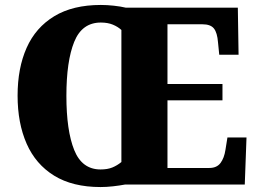

<svg xmlns="http://www.w3.org/2000/svg" viewBox="-20 -745 1038 775"><path d="M386 10Q273 10 198.5 -36Q124 -82 87.5 -165Q51 -248 51 -359Q51 -470 87.5 -552Q124 -634 199 -679.5Q274 -725 387 -725Q412 -725 439.5 -722Q467 -719 488 -714H940L943 -524H865L860 -574Q857 -613 843.5 -630Q830 -647 797 -647H656V-406H878V-340H656V-67H825Q855 -67 870 -87Q885 -107 890 -140L898 -190H975L968 0H484Q463 4 436.5 7Q410 10 386 10ZM386 -61Q414 -61 433.5 -69Q453 -77 470 -91V-624Q456 -637 435.5 -645.5Q415 -654 387 -654Q311 -654 279.5 -576Q248 -498 248 -358Q248 -218 279.5 -139.5Q311 -61 386 -61Z"/></svg>

Font: Noto Serif Armenian SemiCondensed Black
Style: Regular
Weight: 900
Width: 4
Designer: Monotype Design Team
Foundry: Monotype Imaging Inc.
Version: Version 2.008; ttfautohint (v1.8.4.7-5d5b)